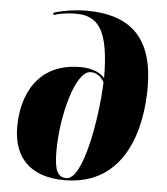

<svg xmlns="http://www.w3.org/2000/svg" viewBox="-54 -819 762 877"><g transform="rotate(5 326.5 -380.0)"><path d="M273 10C555 10 616 -259 616 -444C616 -666 516 -770 307 -770C251 -770 181 -757 157 -747L159 -737C179 -744 212 -752 262 -752C369 -752 413 -680 414 -470C396 -492 359 -511 302 -511C105 -511 38 -359 38 -214C38 -73 118 10 273 10ZM282 0C243 0 226 -29 226 -118C226 -282 281 -492 351 -492C376 -492 398 -478 413 -451C407 -286 359 0 282 0Z"/></g></svg>

Font: Noto Serif Display Black
Style: Italic
Weight: 900
Italic angle: -12°
Designer: Monotype Design Team
Foundry: Monotype Imaging Inc.
Version: Version 2.009